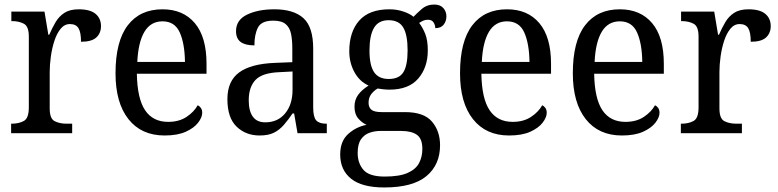

<svg xmlns="http://www.w3.org/2000/svg" viewBox="-20 -587 3430 846"><path d="M29 0V-42H32Q63 -42 85 -54Q107 -66 107 -114V-426Q107 -471 85 -482.5Q63 -494 33 -494H30V-536H176L193 -434H197Q210 -464 225 -489.5Q240 -515 264 -530.5Q288 -546 327 -546Q377 -546 401 -526Q425 -506 425 -472Q425 -441 404.5 -422Q384 -403 337 -403Q337 -444 326 -462.5Q315 -481 288 -481Q264 -481 247 -460Q230 -439 219.5 -406.5Q209 -374 204 -337.5Q199 -301 199 -270V-109Q199 -64 221 -53Q243 -42 273 -42H298V0Z M705 10Q603 10 546 -62Q489 -134 489 -264Q489 -405 543 -475.5Q597 -546 696 -546Q787 -546 838.5 -485Q890 -424 890 -306V-262H583Q585 -152 619.5 -101Q654 -50 721 -50Q769 -50 802 -72Q835 -94 851 -123Q859 -120 865 -111.5Q871 -103 871 -90Q871 -70 853 -46.5Q835 -23 798.5 -6.5Q762 10 705 10ZM795 -314Q794 -395 772 -444Q750 -493 696 -493Q644 -493 616.5 -447Q589 -401 585 -314Z M1124 10Q1063 10 1022.5 -29Q982 -68 982 -150Q982 -230 1034 -268Q1086 -306 1192 -310L1268 -313V-373Q1268 -410 1262.5 -437.5Q1257 -465 1239 -480.5Q1221 -496 1184 -496Q1132 -496 1116.5 -465.5Q1101 -435 1101 -387Q1061 -387 1040.5 -402Q1020 -417 1020 -450Q1020 -499 1068.5 -522.5Q1117 -546 1189 -546Q1274 -546 1317 -507Q1360 -468 1360 -373V-114Q1360 -72 1373 -57Q1386 -42 1417 -42H1420V0H1291L1276 -87H1269Q1250 -59 1231 -37Q1212 -15 1187.5 -2.5Q1163 10 1124 10ZM1149 -48Q1204 -48 1236.5 -87.5Q1269 -127 1269 -191V-272L1211 -269Q1135 -266 1105.5 -234.5Q1076 -203 1076 -145Q1076 -98 1094 -73Q1112 -48 1149 -48Z M1673 239Q1575 239 1527 200.5Q1479 162 1479 94Q1479 35 1514 3.5Q1549 -28 1595 -37Q1575 -46 1558.5 -65Q1542 -84 1542 -117Q1542 -147 1558 -169Q1574 -191 1604 -210Q1564 -228 1541.5 -269.5Q1519 -311 1519 -361Q1519 -447 1563 -496.5Q1607 -546 1696 -546Q1729 -546 1758 -536Q1787 -526 1802 -513Q1815 -527 1838 -547Q1861 -567 1893 -567Q1920 -567 1933.5 -551.5Q1947 -536 1947 -515Q1947 -494 1935 -478.5Q1923 -463 1898 -463Q1898 -476 1890.5 -488Q1883 -500 1866 -500Q1854 -500 1845 -496Q1836 -492 1827 -486Q1843 -465 1854 -437Q1865 -409 1865 -365Q1865 -290 1823 -241Q1781 -192 1696 -192Q1684 -192 1669 -193.5Q1654 -195 1644 -197Q1628 -188 1616 -172.5Q1604 -157 1604 -134Q1604 -114 1616.5 -103.5Q1629 -93 1663 -93H1765Q1848 -93 1883.5 -51Q1919 -9 1919 53Q1919 139 1859 189Q1799 239 1673 239ZM1693 -239Q1739 -239 1757.5 -269Q1776 -299 1776 -365Q1776 -433 1757 -465.5Q1738 -498 1692 -498Q1648 -498 1628 -464.5Q1608 -431 1608 -364Q1608 -300 1628 -269.5Q1648 -239 1693 -239ZM1675 191Q1740 191 1776 175Q1812 159 1826.5 131.5Q1841 104 1841 69Q1841 24 1817 7Q1793 -10 1748 -10H1656Q1631 -10 1608 -2Q1585 6 1570.5 27Q1556 48 1556 87Q1556 132 1581.5 161.5Q1607 191 1675 191Z M2223 10Q2121 10 2064 -62Q2007 -134 2007 -264Q2007 -405 2061 -475.5Q2115 -546 2214 -546Q2305 -546 2356.5 -485Q2408 -424 2408 -306V-262H2101Q2103 -152 2137.5 -101Q2172 -50 2239 -50Q2287 -50 2320 -72Q2353 -94 2369 -123Q2377 -120 2383 -111.5Q2389 -103 2389 -90Q2389 -70 2371 -46.5Q2353 -23 2316.5 -6.5Q2280 10 2223 10ZM2313 -314Q2312 -395 2290 -444Q2268 -493 2214 -493Q2162 -493 2134.5 -447Q2107 -401 2103 -314Z M2720 10Q2618 10 2561 -62Q2504 -134 2504 -264Q2504 -405 2558 -475.5Q2612 -546 2711 -546Q2802 -546 2853.5 -485Q2905 -424 2905 -306V-262H2598Q2600 -152 2634.5 -101Q2669 -50 2736 -50Q2784 -50 2817 -72Q2850 -94 2866 -123Q2874 -120 2880 -111.5Q2886 -103 2886 -90Q2886 -70 2868 -46.5Q2850 -23 2813.5 -6.5Q2777 10 2720 10ZM2810 -314Q2809 -395 2787 -444Q2765 -493 2711 -493Q2659 -493 2631.5 -447Q2604 -401 2600 -314Z M2980 0V-42H2983Q3014 -42 3036 -54Q3058 -66 3058 -114V-426Q3058 -471 3036 -482.5Q3014 -494 2984 -494H2981V-536H3127L3144 -434H3148Q3161 -464 3176 -489.5Q3191 -515 3215 -530.5Q3239 -546 3278 -546Q3328 -546 3352 -526Q3376 -506 3376 -472Q3376 -441 3355.5 -422Q3335 -403 3288 -403Q3288 -444 3277 -462.5Q3266 -481 3239 -481Q3215 -481 3198 -460Q3181 -439 3170.5 -406.5Q3160 -374 3155 -337.5Q3150 -301 3150 -270V-109Q3150 -64 3172 -53Q3194 -42 3224 -42H3249V0Z"/></svg>

Font: Noto Serif Tamil SemiCondensed
Style: Regular
Weight: 400
Width: 4
Designer: Indian Type Foundry, Tom Grace, and the Monotype Design Team
Foundry: Monotype Imaging Inc.
Version: Version 2.004; ttfautohint (v1.8.4.7-5d5b)